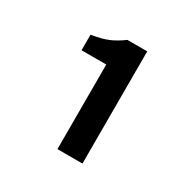

<svg xmlns="http://www.w3.org/2000/svg" viewBox="-100 -869 572 578"><g transform="rotate(30 186.0 -580.0)"><path d="M168 -385V-679H82V-733Q119 -739 141 -748.5Q163 -758 186 -775H255V-385Z"/></g></svg>

Font: Giro Sans Semibold
Style: Regular
Weight: 600
Designer: Paul D. Hunt
Foundry: Adobe Systems Incorporated
Version: Version 1.000;PS 1.0;hotconv 1.0.88;makeotf.lib2.5.647800